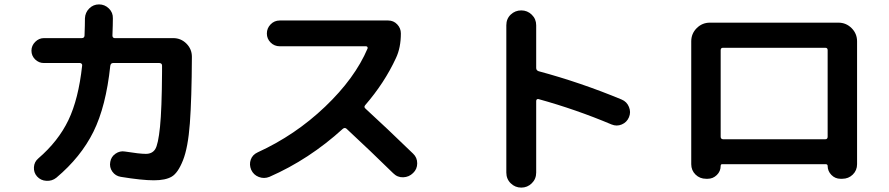

<svg xmlns="http://www.w3.org/2000/svg" viewBox="-20 -810 4040 873"><path d="M179.7 -523.4Q156.2 -523.4 139.6 -540Q123 -556.6 123 -579.6Q123 -602.5 140.1 -619.6Q157.2 -636.7 179.7 -636.7H351.6Q363.3 -636.7 364.3 -647.5Q366.2 -697.3 366.2 -726.6Q367.2 -752.9 385.7 -771.5Q404.3 -790 430.2 -790Q456.1 -790 475.1 -771.5Q494.1 -752.9 493.2 -726.6Q493.2 -699.2 491.2 -648.4Q491.2 -637.7 501 -636.7H767.6Q802.7 -636.7 827.6 -611.8Q852.5 -586.9 852.5 -551.8Q851.6 -360.4 843.3 -249.5Q835 -138.7 812 -81.1Q789.1 -23.4 760.7 -6.8Q732.4 9.8 679.7 9.8Q625 9.8 529.3 -5.9Q504.9 -9.8 490.7 -29.8Q476.6 -49.8 481.4 -74.2Q485.4 -97.7 505.4 -111.3Q525.4 -125 547.9 -121.1Q614.3 -110.4 643.1 -110.4Q671.9 -110.4 685.5 -131.3Q699.2 -152.3 707.5 -232.9Q715.8 -313.5 716.8 -483.4V-511.7Q716.8 -522.5 705.1 -523.4H494.1Q483.4 -523.4 481.4 -510.7Q461.9 -326.2 404.8 -210.9Q347.7 -95.7 236.3 -2Q216.8 13.7 190.9 12.2Q165 10.7 148.4 -7.8Q132.8 -25.4 134.3 -49.8Q135.7 -74.2 154.3 -89.8Q245.1 -168 291 -263.7Q336.9 -359.4 353.5 -511.7Q354.5 -515.6 351.6 -519.5Q348.6 -523.4 343.8 -523.4Z M1205.1 -5.9Q1180.7 3.9 1156.7 -5.4Q1132.8 -14.6 1122.1 -38.1Q1112.3 -61.5 1120.1 -84Q1127.9 -106.4 1151.4 -117.2Q1322.3 -195.3 1458 -324.7Q1593.8 -454.1 1651.4 -589.8Q1652.3 -593.8 1650.4 -596.7Q1648.4 -599.6 1643.6 -599.6H1252Q1227.5 -599.6 1210.4 -616.7Q1193.4 -633.8 1193.4 -657.7Q1193.4 -681.6 1210.4 -699.2Q1227.5 -716.8 1252 -716.8H1745.1Q1769.5 -716.8 1786.1 -699.2Q1802.7 -681.6 1802.7 -658.2Q1802.7 -592.8 1780.3 -545.9Q1728.5 -433.6 1640.6 -332Q1632.8 -323.2 1642.6 -315.4Q1735.4 -230.5 1858.4 -111.3Q1877 -93.8 1877 -67.4Q1877 -41 1858.4 -23.4Q1839.8 -4.9 1813.5 -3.9Q1787.1 -2.9 1767.6 -22.5Q1664.1 -124 1555.7 -224.6Q1547.9 -231.4 1539.1 -224.6Q1385.7 -85 1205.1 -5.9Z M2282.2 -25.4V-695.3Q2282.2 -724.6 2302.2 -743.7Q2322.3 -762.7 2350.1 -762.7Q2377.9 -762.7 2397.9 -743.2Q2418 -723.6 2418 -695.3V-501Q2418 -490.2 2428.7 -486.3Q2621.1 -434.6 2806.6 -357.4Q2830.1 -347.7 2839.8 -323.7Q2849.6 -299.8 2839.8 -276.9Q2830.1 -253.9 2807.1 -244.1Q2784.2 -234.4 2760.7 -244.1Q2598.6 -312.5 2428.7 -359.4Q2424.8 -360.4 2421.4 -358.4Q2418 -356.4 2418 -350.6V-25.4Q2418 3.9 2397.9 23.4Q2377.9 43 2350.1 43Q2322.3 43 2302.2 23.4Q2282.2 3.9 2282.2 -25.4Z M3256.8 -582V-188.5Q3256.8 -177.7 3267.6 -176.8H3732.4Q3743.2 -176.8 3743.2 -188.5V-582Q3743.2 -592.8 3732.4 -592.8H3267.6Q3256.8 -592.8 3256.8 -582ZM3190.4 2.9Q3162.1 2.9 3142.6 -16.1Q3123 -35.2 3123 -63.5V-622.1Q3123 -657.2 3147.9 -682.1Q3172.9 -707 3208 -707H3792Q3827.1 -707 3852.1 -682.1Q3877 -657.2 3877 -622.1V-63.5Q3877 -35.2 3857.4 -16.1Q3837.9 2.9 3809.6 2.9H3801.8Q3777.3 2.9 3760.3 -14.6Q3743.2 -32.2 3743.2 -55.7Q3743.2 -62.5 3735.4 -63.5H3263.7Q3256.8 -63.5 3256.8 -55.7Q3256.8 -31.2 3239.3 -14.2Q3221.7 2.9 3198.2 2.9Z"/></svg>

Font: Rounded-X Mgen+ 2m bold
Style: Bold
Weight: 700
Designer: [Source Han Sans]
Ryoko NISHIZUKA  (kana & ideographs); Paul D. Hunt (Latin, Greek & Cyrillic); Wenlong ZHANG  (bopomofo
Version: Version 1.059.20150602